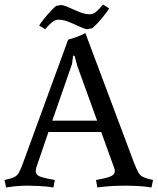

<svg xmlns="http://www.w3.org/2000/svg" viewBox="-24 -820 696 848"><path d="M-4 -25Q25 -31 38.5 -37.5Q52 -44 60 -58.5Q68 -73 78 -101L277 -645Q296 -650 316.5 -657.5Q337 -665 353 -674L568 -101Q579 -73 587 -58.5Q595 -44 609.5 -37.5Q624 -31 652 -25L645 8Q614 3 585 1.5Q556 0 536 0Q523 0 500 0.5Q477 1 452 3Q427 5 406 8L400 -25Q400 -25 420.5 -29Q441 -33 457 -38Q483 -46 483 -65Q483 -72 480 -79L423 -237H190L136 -79Q135 -75 134.5 -71.5Q134 -68 134 -65Q134 -55 140 -48.5Q146 -42 159 -38Q176 -33 197 -29Q218 -25 218 -25L212 8Q181 3 149.5 1.5Q118 0 98 0Q79 0 57 1.5Q35 3 3 8ZM294 -537 207 -287H405L317 -530L306 -572L299 -575ZM234 -733Q218 -733 204 -720.5Q190 -708 176 -691L149 -707Q156 -719 170.5 -737Q185 -755 200 -771Q215 -787 224 -794L247 -798Q264 -795 285 -785Q306 -775 329 -766Q352 -757 373 -757Q389 -757 403.5 -770.5Q418 -784 431 -800L458 -783Q451 -771 436.5 -752.5Q422 -734 407 -718Q392 -702 383 -695L360 -691Q344 -694 322.5 -704.5Q301 -715 278 -724Q255 -733 234 -733Z"/></svg>

Font: Buenard
Style: Regular
Weight: 400
Version: Version 2.000